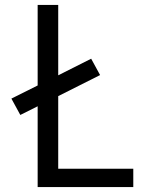

<svg xmlns="http://www.w3.org/2000/svg" viewBox="-20 -755 640 775"><path d="M132 0V-326L62 -291L26 -357L132 -410V-735H215V-451L348 -518L384 -452L215 -367V-74H518V0Z"/></svg>

Font: Iosevka Aile
Style: Regular
Weight: 400
Designer: Belleve Invis
Foundry: Belleve Invis
Version: Version 28.0.1; ttfautohint (v1.8.4)